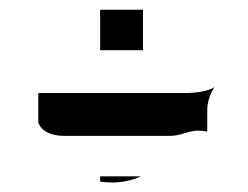

<svg xmlns="http://www.w3.org/2000/svg" viewBox="-20 -479 509 394"><path d="M58.6 -227.3V-288.1H361.3Q377.9 -288.1 394 -291Q410.2 -293.9 419.4 -300Q405.3 -274.9 405.3 -253.9V-209Q394.3 -210.9 386.7 -210.9Q375.5 -210.9 358.5 -205.6Q341.6 -200.2 330.3 -200.2H110.6Q92 -200.2 77.9 -207Q63.7 -213.9 58.6 -227.3ZM185.5 -106.4V-117.2H269.5Q241.2 -104.5 209.7 -104.5Q196.8 -104.5 185.5 -106.4ZM185.5 -376V-459H273.4V-376Z"/></svg>

Font: AgreloyInT3
Style: Medium
Weight: 400
Designer: gluk
Foundry: gluk
Version: Version 0.27